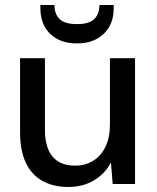

<svg xmlns="http://www.w3.org/2000/svg" viewBox="-20 -733 626 765"><path d="M252 12Q193 12 149.5 -12Q106 -36 83 -84.5Q60 -133 60 -206V-501H159V-217Q159 -145 189.5 -109Q220 -73 279 -73Q319 -73 350.5 -92Q382 -111 400 -147.5Q418 -184 418 -236V-501H518V0H429L422 -86Q399 -41 354.5 -14.5Q310 12 252 12ZM287 -560Q240 -560 207.5 -578Q175 -596 158 -627Q141 -658 141 -698V-713H197Q197 -677 217.5 -657Q238 -637 287 -637Q335 -637 355.5 -657Q376 -677 376 -713H433V-698Q433 -658 415.5 -627Q398 -596 365.5 -578Q333 -560 287 -560Z"/></svg>

Font: DM Sans 17pt Medium
Style: Regular
Weight: 500
Version: Version 4.004;gftools[0.9.30]